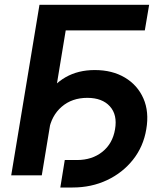

<svg xmlns="http://www.w3.org/2000/svg" viewBox="-20 -748 700 819"><path d="M616.2 -727.5 597.7 -618.2H260.3L158.2 0H27.8L148.4 -727.5ZM237.3 51.8 256.3 -65.4H308.6Q372.6 -65.4 416.5 -100.3Q460.4 -135.3 470.7 -196.3Q481.4 -258.3 448.7 -294.4Q416 -330.6 352.5 -330.6Q287.1 -330.6 243.2 -292.7Q199.2 -254.9 188 -189.9H124.5Q138.2 -272.5 172.4 -330.3Q206.5 -388.2 260 -418.7Q313.5 -449.2 384.3 -449.2Q459 -449.2 512.9 -417Q566.9 -384.8 591.8 -327.9Q616.7 -271 604 -196.8Q591.8 -123 547.6 -67.1Q503.4 -11.2 436.8 20.3Q370.1 51.8 289.6 51.8Z"/></svg>

Font: Inter SemiBold
Style: Italic
Weight: 600
Italic angle: -9.3988°
Designer: Rasmus Andersson
Foundry: rsms
Version: Version 4.001;git-66647c0bb